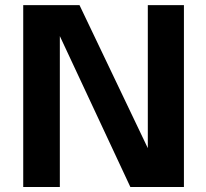

<svg xmlns="http://www.w3.org/2000/svg" viewBox="-20 -743 818 763"><path d="M72.3 0V-722.7H295.9L567.4 -154.3V-722.7H710.9V0H498L217.8 -599.6V0Z"/></svg>

Font: FreeUniversal
Style: Bold
Weight: 700
Version: Version 1.001 March 22, 2017